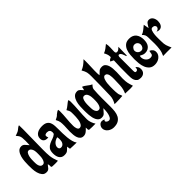

<svg xmlns="http://www.w3.org/2000/svg" viewBox="20 -1412 2355 2355"><g transform="rotate(-45 1197.5 -234.0)"><path d="M276 -649 277 -576Q277 -489 274.5 -404Q272 -319 272 -233Q272 -197 272.5 -169Q273 -141 276 -115.5Q279 -90 286 -63.5Q293 -37 306 -3Q293 -2 280.5 -1.5Q268 -1 255 -1Q221 -1 209 -2.5Q197 -4 194.5 -10Q192 -16 193.5 -28Q195 -40 188 -61Q178 -51 171 -40.5Q164 -30 156 -21Q148 -12 137.5 -6.5Q127 -1 109 -1Q72 -1 52 -25.5Q32 -50 22.5 -84.5Q13 -119 11.5 -156Q10 -193 10 -219Q10 -245 12.5 -284Q15 -323 25 -359Q35 -395 56 -421Q77 -447 113 -447Q138 -447 156.5 -428Q175 -409 196 -383Q196 -399 197 -420.5Q198 -442 198 -458Q198 -490 195.5 -509Q193 -528 188 -540Q183 -552 175 -561.5Q167 -571 156 -585Q173 -592 191.5 -598Q210 -604 224 -615Q237 -625 248.5 -634.5Q260 -644 276 -649ZM141 -347Q123 -347 112.5 -330Q102 -313 96.5 -290Q91 -267 90 -242Q89 -217 89 -202Q89 -188 90 -170Q91 -152 96 -136.5Q101 -121 111.5 -110Q122 -99 140 -99Q159 -99 170 -114Q181 -129 186.5 -150Q192 -171 193 -192.5Q194 -214 194 -227V-258Q194 -270 191.5 -285.5Q189 -301 182.5 -314.5Q176 -328 166 -337.5Q156 -347 141 -347Z M467 -442Q512 -442 536 -427Q560 -412 570.5 -387Q581 -362 582.5 -329.5Q584 -297 584 -263Q584 -237 584.5 -200Q585 -163 589 -125Q593 -87 602 -52.5Q611 -18 627 2Q592 1 566 0.5Q540 0 515 -2Q512 -13 511 -24Q510 -35 508 -46Q494 -34 485.5 -24.5Q477 -15 467.5 -8Q458 -1 445.5 2.5Q433 6 412 6Q387 6 370.5 -4Q354 -14 344 -30.5Q334 -47 330 -67.5Q326 -88 326 -109Q326 -158 345 -182Q364 -206 391.5 -219Q419 -232 449 -241.5Q479 -251 502 -271Q507 -284 507 -295Q507 -345 456 -345Q443 -345 430 -339.5Q417 -334 417 -318Q417 -310 420 -303Q423 -296 425 -288H406Q377 -288 359.5 -304Q342 -320 342 -351Q342 -377 353.5 -394.5Q365 -412 383 -422.5Q401 -433 423 -437.5Q445 -442 467 -442ZM416 -126Q416 -110 424 -100Q432 -90 449 -90Q465 -90 476.5 -97.5Q488 -105 495 -116.5Q502 -128 505 -142Q508 -156 508 -170Q508 -194 504 -213Q489 -210 473 -202.5Q457 -195 444.5 -183.5Q432 -172 424 -157.5Q416 -143 416 -126Z M698 -413Q711 -421 722.5 -431Q734 -441 750 -443Q753 -431 753 -418Q753 -357 747 -296.5Q741 -236 741 -175Q741 -166 742.5 -153Q744 -140 748 -128Q752 -116 759.5 -107Q767 -98 779 -98Q797 -98 808.5 -110Q820 -122 827.5 -140.5Q835 -159 838 -182.5Q841 -206 842.5 -229Q844 -252 843.5 -272Q843 -292 843 -304Q843 -321 835.5 -337.5Q828 -354 819 -368Q847 -383 870.5 -403Q894 -423 920 -440Q925 -432 927 -423.5Q929 -415 929 -406Q929 -333 923 -259.5Q917 -186 917 -112Q917 -83 927.5 -53Q938 -23 954 1Q922 2 896 1.5Q870 1 844 -1Q836 -9 836 -19.5Q836 -30 836 -40L835 -49Q818 -29 795 -11Q772 7 744 7Q717 7 700.5 -7.5Q684 -22 675.5 -44.5Q667 -67 664.5 -96Q662 -125 662 -153.5Q662 -182 664 -208Q666 -234 666 -251Q666 -272 665.5 -287Q665 -302 663 -315Q661 -328 655.5 -342Q650 -356 640 -375Q655 -383 671 -391Q687 -399 698 -413Z M1075 -440Q1087 -440 1096.5 -435Q1106 -430 1114.5 -422Q1123 -414 1130 -405Q1137 -396 1145 -388Q1149 -399 1151 -411Q1153 -423 1156 -435Q1172 -430 1185.5 -421Q1199 -412 1212 -402Q1225 -392 1238.5 -382.5Q1252 -373 1268 -367Q1257 -354 1247.5 -342Q1238 -330 1236 -313Q1230 -238 1230.5 -163.5Q1231 -89 1231 -14Q1231 26 1226.5 63.5Q1222 101 1206.5 130Q1191 159 1161.5 176.5Q1132 194 1082 194Q1063 194 1043 187.5Q1023 181 1007 169Q991 157 980.5 139.5Q970 122 970 101Q970 76 987 54.5Q1004 33 1031 33Q1042 33 1051.5 36Q1061 39 1070 44Q1057 51 1056.5 59.5Q1056 68 1062.5 75Q1069 82 1079 86.5Q1089 91 1098 91Q1118 91 1129.5 72Q1141 53 1147 27.5Q1153 2 1154.5 -24.5Q1156 -51 1156 -65Q1139 -47 1129 -34Q1119 -21 1109.5 -12.5Q1100 -4 1089 0Q1078 4 1059 4Q1036 4 1020.5 -8Q1005 -20 995 -39.5Q985 -59 979.5 -83Q974 -107 972 -131.5Q970 -156 969.5 -178.5Q969 -201 969 -217Q969 -245 971 -283.5Q973 -322 983 -356.5Q993 -391 1014.5 -415.5Q1036 -440 1075 -440ZM1049 -170Q1049 -159 1051.5 -145Q1054 -131 1060 -118.5Q1066 -106 1075.5 -97.5Q1085 -89 1099 -89Q1120 -89 1131 -106Q1142 -123 1147 -146Q1152 -169 1152.5 -193Q1153 -217 1153 -231Q1153 -245 1151 -264Q1149 -283 1143 -300Q1137 -317 1125.5 -328.5Q1114 -340 1095 -340Q1074 -340 1064 -319Q1054 -298 1050.5 -269.5Q1047 -241 1048 -213Q1049 -185 1049 -170Z M1294 -581Q1323 -592 1349.5 -610.5Q1376 -629 1409 -662Q1410 -647 1409.5 -622.5Q1409 -598 1409 -582Q1409 -553 1407 -524Q1405 -495 1405 -466Q1405 -446 1405 -425Q1405 -404 1409 -384Q1422 -395 1430.5 -404.5Q1439 -414 1448 -421.5Q1457 -429 1468.5 -433.5Q1480 -438 1501 -438Q1529 -438 1545.5 -422.5Q1562 -407 1571 -381.5Q1580 -356 1582.5 -325Q1585 -294 1584.5 -262.5Q1584 -231 1582 -203Q1580 -175 1580 -157Q1580 -129 1581.5 -111Q1583 -93 1586 -77.5Q1589 -62 1594 -45.5Q1599 -29 1607 -3Q1584 0 1562 0Q1539 0 1516.5 -1.5Q1494 -3 1471 -3Q1495 -54 1498.5 -112Q1502 -170 1502 -226Q1502 -239 1501.5 -258Q1501 -277 1497 -295Q1493 -313 1483 -325.5Q1473 -338 1455 -338L1446 -337Q1428 -328 1419 -303Q1410 -278 1406.5 -248.5Q1403 -219 1403 -189.5Q1403 -160 1403 -142Q1403 -122 1404 -103Q1405 -84 1408 -65Q1410 -49 1417.5 -35.5Q1425 -22 1427 -7Q1402 -5 1377.5 -3.5Q1353 -2 1328 -2Q1318 -2 1308 -2Q1298 -2 1288 -3Q1303 -28 1312.5 -55.5Q1322 -83 1323 -112Q1325 -195 1327 -277Q1329 -359 1329 -442Q1329 -466 1328 -483Q1327 -500 1323.5 -515Q1320 -530 1313 -545Q1306 -560 1294 -581Z M1637 -535Q1666 -546 1689.5 -563.5Q1713 -581 1736 -600Q1745 -567 1742.5 -532.5Q1740 -498 1740 -464Q1740 -451 1744 -442Q1748 -433 1763 -433Q1781 -433 1793.5 -444.5Q1806 -456 1819 -467L1816 -318H1806Q1803 -327 1799 -340Q1795 -353 1789 -365.5Q1783 -378 1774.5 -386.5Q1766 -395 1754 -395Q1747 -395 1743 -386.5Q1739 -378 1739 -372V-127Q1739 -118 1741.5 -107.5Q1744 -97 1756 -97Q1768 -97 1774.5 -101Q1781 -105 1784 -111.5Q1787 -118 1788 -126.5Q1789 -135 1790 -144Q1807 -128 1815 -115.5Q1823 -103 1823 -79Q1823 -42 1801.5 -22Q1780 -2 1744 -2Q1712 -2 1694.5 -15Q1677 -28 1668.5 -48.5Q1660 -69 1658.5 -94.5Q1657 -120 1657 -144Q1657 -206 1657.5 -266.5Q1658 -327 1662 -389Q1651 -394 1641.5 -399Q1632 -404 1621 -409Q1626 -423 1638 -430.5Q1650 -438 1663 -443V-453Q1663 -475 1655.5 -495.5Q1648 -516 1637 -535Z M1982 -445Q2014 -445 2037 -434.5Q2060 -424 2074.5 -405Q2089 -386 2096 -361Q2103 -336 2103 -307Q2103 -281 2097.5 -258Q2092 -235 2079 -218Q2066 -201 2046 -190.5Q2026 -180 1998 -180Q1976 -180 1961 -187.5Q1946 -195 1927 -204Q1925 -198 1924 -191.5Q1923 -185 1923 -179Q1923 -163 1929 -147.5Q1935 -132 1945.5 -120Q1956 -108 1970 -100.5Q1984 -93 2001 -93Q2022 -93 2031 -99.5Q2040 -106 2043 -116Q2046 -126 2047 -138.5Q2048 -151 2052 -163Q2075 -155 2089 -137Q2103 -119 2103 -94Q2103 -70 2092 -51.5Q2081 -33 2064 -20Q2047 -7 2025.5 -0.5Q2004 6 1982 6Q1937 6 1910.5 -17Q1884 -40 1870.5 -74Q1857 -108 1853 -148Q1849 -188 1849 -221Q1849 -256 1852.5 -295.5Q1856 -335 1869 -368Q1882 -401 1908.5 -423Q1935 -445 1982 -445ZM1924 -293Q1924 -268 1941.5 -251Q1959 -234 1984 -234Q2006 -234 2019.5 -252Q2033 -270 2033 -290Q2033 -315 2017.5 -331.5Q2002 -348 1976 -348Q1956 -348 1940 -330Q1924 -312 1924 -293Z M2317 -438Q2335 -438 2348 -429.5Q2361 -421 2369.5 -407.5Q2378 -394 2382 -378Q2386 -362 2386 -347Q2386 -331 2382.5 -315Q2379 -299 2371 -286Q2363 -273 2350 -265Q2337 -257 2319 -257Q2298 -257 2281 -268Q2302 -269 2313.5 -281Q2325 -293 2326 -306Q2327 -319 2316 -330Q2305 -341 2282 -341Q2261 -341 2251.5 -315Q2242 -289 2239 -255Q2236 -221 2237 -188Q2238 -155 2238 -141Q2238 -118 2240 -101Q2242 -84 2246.5 -68.5Q2251 -53 2258 -37Q2265 -21 2274 0Q2229 -2 2194.5 -0.5Q2160 1 2127 1Q2148 -41 2154.5 -86Q2161 -131 2161 -177Q2161 -205 2160 -232.5Q2159 -260 2159 -288Q2159 -313 2151.5 -331Q2144 -349 2124 -366Q2155 -377 2180 -397.5Q2205 -418 2230 -438L2243 -367Q2262 -400 2276.5 -419Q2291 -438 2317 -438Z"/></g></svg>

Font: Fette Mikado
Style: Regular
Weight: 400
Designer: Peter Wiegel
Foundry: Peter Wiegel
Version: Version 1.000